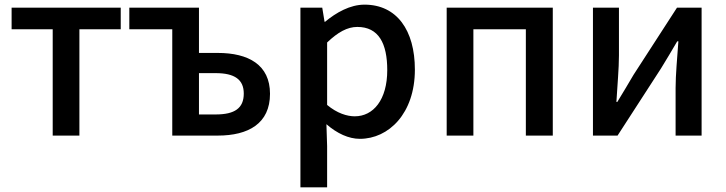

<svg xmlns="http://www.w3.org/2000/svg" viewBox="-20 -584 3129 827"><path d="M207 0H322V-458H500V-551H30V-458H207Z M722 0H918C1050 0 1143 -52 1143 -180C1143 -305 1050 -356 918 -356H837V-551H537V-458H722ZM837 -91V-269H909C991 -269 1030 -241 1030 -181C1030 -118 991 -91 909 -91Z M1274 223H1389V45L1386 -49C1432 -9 1482 14 1530 14C1654 14 1767 -95 1767 -284C1767 -454 1689 -564 1550 -564C1488 -564 1428 -530 1380 -490H1378L1368 -551H1274ZM1508 -83C1475 -83 1432 -96 1389 -132V-401C1435 -445 1476 -468 1519 -468C1611 -468 1648 -397 1648 -282C1648 -154 1588 -83 1508 -83Z M1904 0H2019V-458H2245V0H2361V-551H1904Z M2534 0H2640L2827 -289C2847 -321 2877 -372 2897 -406H2902C2897 -335 2890 -262 2890 -205V0H3002V-551H2896L2709 -262C2690 -229 2659 -178 2639 -145H2635C2639 -215 2646 -288 2646 -345V-551H2534Z"/></svg>

Font: Noto Sans TC Medium
Style: Regular
Weight: 500
Designer: Ryoko NISHIZUKA 西塚涼子 (kana, bopomofo & ideographs); Paul D. Hunt (Latin, Greek & Cyrillic); Sandoll Communications 산돌커뮤니
Foundry: Adobe
Version: Version 2.004;hotconv 1.0.118;makeotfexe 2.5.65603